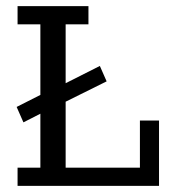

<svg xmlns="http://www.w3.org/2000/svg" viewBox="-20 -603 563 623"><path d="M56 -206 34 -256 111 -295V-524H37V-583H267V-524H193V-333L304 -389L326 -339L193 -273V-59H434V-212H496V0H37V-59H111V-234Z"/></svg>

Font: Rokkitt SemiBold
Style: Regular
Weight: 400
Version: Version 3.103